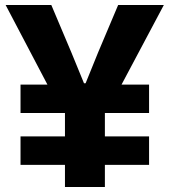

<svg xmlns="http://www.w3.org/2000/svg" viewBox="-20 -747 678 767"><path d="M62 -88.5V-202H239.5V-295.5H62V-409H169.5L2.5 -727H185L265.5 -536.5L315.5 -414.5H322L371.5 -536.5L452 -727H634.5L465.5 -409H575.5V-295.5H399V-202H575.5V-88.5H399V0H239.5V-88.5Z"/></svg>

Font: Spline Sans
Style: Bold
Weight: 700
Designer: Eben Sorkin, Mirko Velimirovic
Foundry: Sorkin Type
Version: Version 1.000; ttfautohint (v1.8.3)